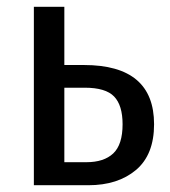

<svg xmlns="http://www.w3.org/2000/svg" viewBox="-20 -547 502 567"><path d="M435 -180Q435 -90 381.5 -45Q328 0 241 0H80V-527H170V-355H228Q435 -355 435 -180ZM342 -180Q342 -236 317 -262Q292 -288 230 -288H170V-68H235Q287 -68 314.5 -94Q342 -120 342 -180Z"/></svg>

Font: Fira Sans Condensed
Style: Regular
Weight: 400
Width: 3
Designer: bBox Type GmbH & Carrois Corporate GbR & Edenspiekermann AG
Foundry: bBox Type GmbH & Carrois Corporate GbR & Edenspiekermann AG
Version: Version 4.301